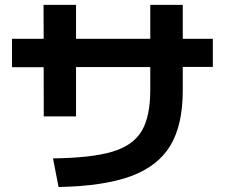

<svg xmlns="http://www.w3.org/2000/svg" viewBox="-20 -749 904 773"><path d="M585 -383.8V-479H286.1V-280.3H156.2L155.8 -478.5H28.3V-592.8H155.8L155.3 -729.5H286.1V-592.8H585V-729.5H715.8V-592.8H836.9V-479.5H715.8V-383.8Q715.8 -246.1 665.8 -162.8Q615.7 -79.6 506.8 -39.6Q397.9 0.5 215.8 3.9L193.4 -111.3Q348.6 -113.3 431.9 -138.2Q515.1 -163.1 549.8 -220.5Q584.5 -277.8 585 -383.8Z"/></svg>

Font: Pretendard GOV
Style: Bold
Weight: 700
Designer: Base glyphs from Inter by Rasmus Andersson; Hangeul glyphs from Noto Sans CJK(Source Han Sans) by Jang Soo-young and Kan
Foundry: Kil Hyung-jin
Version: Version 1.309